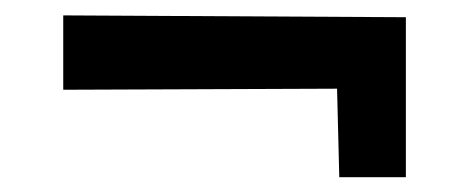

<svg xmlns="http://www.w3.org/2000/svg" viewBox="-20 -382 621 252"><path d="M63 -361.8 512.7 -359.4V-149.4H425.3L422.4 -265.6L63 -264.2Z"/></svg>

Font: DimaFred
Style: Bold
Weight: 800
Designer: R.Balvardi
Foundry: R.Balvardi (r.balvardi@gmail.com)
Version: Version 1.00;August 2, 2018;FontCreator 11.5.0.2427 64-bit